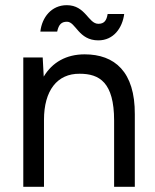

<svg xmlns="http://www.w3.org/2000/svg" viewBox="-20 -722 598 742"><path d="M70 0H150V-259C150 -372 201 -438 288 -437C364 -437 421 -404 421 -256V0H501V-280C502 -445 423 -512 307 -512C236 -512 182 -481 149 -426L145 -500H70ZM360 -566C419 -566 453 -614 460 -668H396C392 -643 383 -630 360 -630C321 -630 311 -702 238 -702C179 -702 142 -655 136 -600H201C207 -628 218 -638 239 -638C273 -638 283 -566 360 -566Z"/></svg>

Font: HB Figtree Prototype
Style: Regular
Weight: 400
Designer: Alfredo Marco Pradil
Foundry: Hanken Design Co.®
Version: Version 1.002;Glyphs 3.2 (3228)